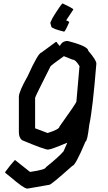

<svg xmlns="http://www.w3.org/2000/svg" viewBox="-20 -876 623 1108"><path d="M370.1 -639.6Q489.3 -609.4 489.3 -583Q536.1 -529.3 536.1 -508.8Q514.6 -243.2 495.1 -155.3Q483.9 -59.6 473.6 -59.6Q414.6 81.1 397.5 81.1Q275.4 190.4 264.6 190.4L141.6 211.9H135.7Q117.7 211.9 38.1 143.6Q8.8 121.1 8.8 118.2Q40.5 74.7 65.4 47.9H67.4L153.3 116.2Q245.1 103 245.1 88.9Q322.3 26.9 346.7 -2.9L368.2 -51.8H366.2Q274.4 -12.7 256.8 -12.7Q236.8 -12.7 106.4 -67.4Q88.9 -83 88.9 -112.3V-317.4Q88.9 -347.2 139.6 -436.5Q200.7 -571.8 219.7 -573.2L301.8 -633.8H307.6Q307.6 -628.4 325.2 -610.4Q338.9 -639.6 370.1 -639.6ZM182.6 -311.5V-135.7L254.9 -108.4Q323.2 -129.9 323.2 -145.5Q420.9 -281.7 420.9 -290L438.5 -491.2H440.4Q417.5 -532.2 397.5 -532.2L348.6 -551.8Q270.5 -496.6 270.5 -491.2Q182.6 -317.4 182.6 -311.5ZM349.6 -693.4Q281.2 -710 276.4 -721.7L270.5 -743.2V-745.1Q280.3 -770 296.9 -794.9Q331.1 -848.6 340.8 -856.4Q403.3 -827.1 403.3 -821.3L361.3 -757.8Q368.2 -757.8 379.9 -749Q356 -693.4 349.6 -693.4Z"/></svg>

Font: ww_drahtTSB
Style: Regular
Weight: 400
Designer: Dr. Wolfgang Wiebecke
Version: Version 1.06 May 21, 2010, initial release